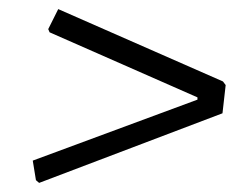

<svg xmlns="http://www.w3.org/2000/svg" viewBox="-20 -483 543 422"><path d="M470 -304 476 -296 469 -234 66 -81 59 -87 52 -130 414 -264V-269L89 -412L86 -419L108 -463Z"/></svg>

Font: Alegreya Sans SC
Style: Italic
Weight: 400
Italic angle: -7°
Designer: Juan Pablo del Peral
Foundry: Huerta Tipografica
Version: Version 2.008; ttfautohint (v1.6)